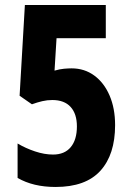

<svg xmlns="http://www.w3.org/2000/svg" viewBox="-20 -734 521 764"><path d="M265 -462Q316 -462 355 -433.5Q394 -405 416 -354Q438 -303 438 -236Q438 -119 379.5 -54.5Q321 10 201 10Q112 10 50 -26V-163Q82 -144 119.5 -131.5Q157 -119 191 -119Q237 -119 261.5 -148.5Q286 -178 286 -231Q286 -281 261 -308.5Q236 -336 188 -336Q168 -336 148.5 -331.5Q129 -327 107 -319L58 -353L79 -714H401V-582H205L197 -453Q218 -459 235 -460.5Q252 -462 265 -462Z"/></svg>

Font: Noto Sans Lao Looped ExtraCondensed ExtraBold
Style: Regular
Weight: 800
Width: 2
Designer: Mark Frömberg, Ben Mitchell
Foundry: The Fontpad Ltd
Version: Version 1.002; ttfautohint (v1.8.4.7-5d5b)